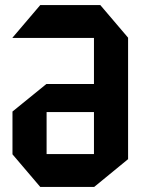

<svg xmlns="http://www.w3.org/2000/svg" viewBox="-20 -734 562 754"><path d="M29 -585V-586L138 -714H374L483 -586V-585ZM138 0 29 -128V-129H349V0ZM29 -129V-296L162 -404H163V-129ZM163 -294V-404H349V-294ZM349 0V-585H483V-109L350 0Z"/></svg>

Font: Foldit SemiBold
Style: Regular
Weight: 600
Version: Version 1.003